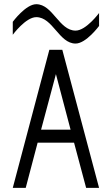

<svg xmlns="http://www.w3.org/2000/svg" viewBox="-20 -907 540 927"><path d="M41.7 -801.7V-739.2C41.7 -739.2 104.2 -824.2 155 -824.2C235 -824.2 265 -696.7 345 -696.7C395.8 -696.7 458.3 -781.7 458.3 -781.7V-844.2C458.3 -844.2 395.8 -759.2 345 -759.2C265 -759.2 235 -886.7 155 -886.7C104.2 -886.7 41.7 -801.7 41.7 -801.7ZM280.8 -666.7H218.3L41.7 0H104.2L161.7 -218.3H337.5L395.8 0H458.3ZM250 -549.2 320.8 -280.8H178.3Z"/></svg>

Font: Amy Mono
Style: Regular
Weight: 400
Monospace: yes
Version: Version 001.000